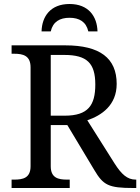

<svg xmlns="http://www.w3.org/2000/svg" viewBox="-20 -941 702 961"><path d="M188 -784H234C245 -832 279 -852 328 -852C377 -852 411 -832 422 -784H468C466 -859 423 -921 328 -921C233 -921 190 -859 188 -784ZM38 0H329V-42H316C272 -42 234 -50 234 -109V-315H317L452 -90C497 -14 523 0 648 0H662V-42H659C617 -42 588 -69 554 -122L417 -339C488 -363 564 -414 564 -521C564 -650 480 -714 307 -714H38V-672H51C95 -672 133 -663 133 -604V-109C133 -50 95 -42 51 -42H38ZM234 -362V-666H302C415 -666 457 -625 457 -518C457 -414 421 -362 304 -362Z"/></svg>

Font: Noto Serif Thai
Style: Regular
Weight: 400
Designer: Monotype Design Team
Foundry: Monotype Imaging Inc.
Version: Version 1.901